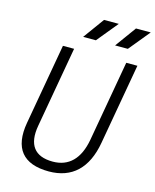

<svg xmlns="http://www.w3.org/2000/svg" viewBox="-131 -982 872 1080"><g transform="rotate(15 305.0 -442.0)"><path d="M258.3 9.8C392.6 9.8 476.6 -68.8 503.4 -222.7L586.4 -693.4H521.5L438.5 -222.7C418 -108.4 358.9 -49.3 265.1 -49.3C159.7 -49.3 114.7 -108.9 134.8 -222.7L217.8 -693.4H152.8L69.8 -222.7C43 -69.8 107.4 9.8 258.3 9.8ZM249.5 -771.5H323.7L424.3 -894H338.4ZM435.5 -771.5H509.8L610.4 -894H524.4Z"/></g></svg>

Font: Cascadia Code NF Light
Style: Italic
Weight: 300
Italic angle: -10°
Monospace: yes
Designer: Aaron Bell
Foundry: Saja Typeworks
Version: Version 2404.023